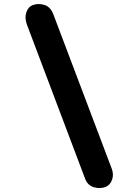

<svg xmlns="http://www.w3.org/2000/svg" viewBox="-20 -948 623 968"><path d="M513 -6Q486 5 454.2 -3.8Q422.5 -12.5 409.5 -46L117 -820.5Q103 -856.5 112.8 -885.5Q122.5 -914.5 146 -922.5Q173 -932.5 203.5 -923.2Q234 -914 248.5 -877L543 -98.5Q554.5 -68.5 545 -41.8Q535.5 -15 513 -6Z"/></svg>

Font: Edu VIC WA NT Hand Pre
Style: Regular
Weight: 400
Designer: Tina and Corey Anderson, Eben Sorkin, Mirko Velimirovic
Foundry: Google for Education
Version: Version 1.000